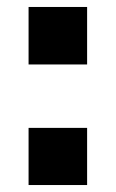

<svg xmlns="http://www.w3.org/2000/svg" viewBox="-20 -531 332 551"><path d="M230 -346H62V-511H230ZM230 0H62V-164H230Z"/></svg>

Font: Chivo ExtraBold
Style: Regular
Weight: 800
Designer: Hector Gatti
Foundry: Omnibus-Type
Version: Version 1.007